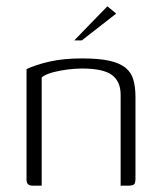

<svg xmlns="http://www.w3.org/2000/svg" viewBox="-20 -588 508 608"><path d="M83 0Q64 0 64 -19V-369Q93 -383 137 -393Q181 -403 240 -403Q294 -403 327 -395.5Q360 -388 378 -373Q396 -358 402.5 -335Q409 -312 409 -280V-23Q409 -15 407.5 -9.5Q406 -4 400.5 -2Q395 0 386 0H362V-288Q362 -330 334.5 -350.5Q307 -371 240 -371Q219 -371 194.5 -368Q170 -365 147.5 -359Q125 -353 112 -343V0ZM215 -460 320 -568 348 -545 239 -460Z"/></svg>

Font: Genos Thin Light
Style: Regular
Weight: 300
Version: Version 1.010